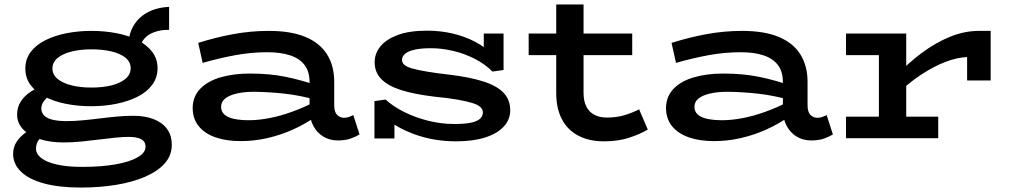

<svg xmlns="http://www.w3.org/2000/svg" viewBox="-20 -622 4544 864"><path d="M343 222Q246 222 178 203.5Q110 185 74.5 150.5Q39 116 39 71Q39 40 54.5 16.5Q70 -7 93.5 -24Q117 -41 140 -51L193 -24Q175 -16 158.5 2.5Q142 21 142 47Q142 71 166 89.5Q190 108 236.5 118.5Q283 129 350 129Q437 129 501 117.5Q565 106 600 85.5Q635 65 635 39Q635 15 615.5 4.5Q596 -6 559 -6Q533 -6 498.5 -2.5Q464 1 425 6Q386 11 345.5 15Q305 19 266 19Q203 19 156 3Q109 -13 83 -41Q57 -69 57 -106Q57 -140 74 -166Q91 -192 120 -210.5Q149 -229 184 -241L233 -208Q218 -202 202.5 -191Q187 -180 176.5 -165.5Q166 -151 166 -133Q166 -116 178 -103Q190 -90 215.5 -83.5Q241 -77 281 -77Q313 -77 351 -80.5Q389 -84 428.5 -89Q468 -94 506.5 -97.5Q545 -101 580 -101Q632 -101 671 -86Q710 -71 731.5 -42Q753 -13 753 30Q753 77 722 112.5Q691 148 635 172.5Q579 197 504.5 209.5Q430 222 343 222ZM391 -144Q331 -144 277.5 -154.5Q224 -165 182.5 -186.5Q141 -208 117.5 -239.5Q94 -271 94 -314Q94 -356 118 -388Q142 -420 184 -441Q226 -462 279.5 -472.5Q333 -483 391 -483Q451 -483 505 -472.5Q559 -462 600 -441Q641 -420 665 -388.5Q689 -357 689 -315Q689 -273 665 -240.5Q641 -208 599.5 -187Q558 -166 504 -155Q450 -144 391 -144ZM392 -228Q443 -228 482.5 -238Q522 -248 545 -267.5Q568 -287 568 -315Q568 -343 545 -362Q522 -381 482 -390.5Q442 -400 392 -400Q341 -400 301.5 -390Q262 -380 239 -361Q216 -342 216 -314Q216 -286 239 -267Q262 -248 301.5 -238Q341 -228 392 -228ZM602 -392 558 -431Q562 -473 579 -503Q596 -533 621.5 -552Q647 -571 678 -580.5Q709 -590 741 -591V-488Q689 -488 653 -467.5Q617 -447 602 -392Z M1500 10Q1464 10 1435.5 -7Q1407 -24 1390 -55.5Q1373 -87 1373 -129V-252Q1373 -300 1350.5 -329.5Q1328 -359 1285.5 -373Q1243 -387 1183 -387Q1110 -387 1037.5 -373.5Q965 -360 892 -339L872 -429Q951 -454 1030 -468.5Q1109 -483 1190 -483Q1289 -483 1354 -456Q1419 -429 1451.5 -377.5Q1484 -326 1484 -253V-149Q1484 -118 1497 -105Q1510 -92 1528 -92Q1541 -92 1551.5 -96Q1562 -100 1570 -104L1598 -17Q1582 -7 1558 1.5Q1534 10 1500 10ZM1063 13Q998 13 949.5 -4Q901 -21 874 -54.5Q847 -88 847 -137Q848 -189 882 -223.5Q916 -258 974 -274.5Q1032 -291 1104 -291Q1195 -291 1267 -276Q1339 -261 1401 -239V-173Q1329 -193 1261 -200.5Q1193 -208 1124 -209Q1078 -209 1044.5 -201Q1011 -193 993 -178.5Q975 -164 975 -141Q975 -120 990 -106.5Q1005 -93 1033.5 -87Q1062 -81 1100 -81Q1142 -81 1192 -90.5Q1242 -100 1295.5 -119.5Q1349 -139 1401 -166L1399 -96Q1352 -63 1297 -38.5Q1242 -14 1183 -0.5Q1124 13 1063 13Z M2032 14Q1982 14 1935 6Q1888 -2 1844.5 -18Q1801 -34 1765 -55Q1729 -76 1702 -104L1755 -117V1H1665V-167L1715 -174Q1749 -143 1799 -118Q1849 -93 1907.5 -78.5Q1966 -64 2024 -64Q2071 -64 2099.5 -70Q2128 -76 2140.5 -88Q2153 -100 2153 -116Q2153 -129 2142.5 -139.5Q2132 -150 2107 -158Q2082 -166 2040 -173.5Q1998 -181 1935 -187Q1843 -198 1784 -217Q1725 -236 1695.5 -266.5Q1666 -297 1666 -342Q1666 -382 1692.5 -414Q1719 -446 1771 -465Q1823 -484 1902 -484Q1961 -484 2015.5 -471.5Q2070 -459 2118 -434Q2166 -409 2205 -370L2157 -352V-471H2246V-307L2196 -300Q2162 -334 2116 -357.5Q2070 -381 2019 -393Q1968 -405 1920 -405Q1875 -405 1846 -398.5Q1817 -392 1803 -380Q1789 -368 1789 -353Q1789 -340 1799.5 -330.5Q1810 -321 1834.5 -314Q1859 -307 1900 -300Q1941 -293 2002 -286Q2094 -275 2155 -255.5Q2216 -236 2246 -204.5Q2276 -173 2276 -126Q2276 -84 2247 -52.5Q2218 -21 2163.5 -3.5Q2109 14 2032 14Z M2698 14Q2631 14 2582.5 -11.5Q2534 -37 2508.5 -85.5Q2483 -134 2483 -203V-602H2606V-204Q2606 -167 2618.5 -142.5Q2631 -118 2654.5 -105.5Q2678 -93 2711 -93Q2755 -93 2791 -104Q2827 -115 2856 -130L2895 -39Q2860 -18 2810.5 -2Q2761 14 2698 14ZM2359 -374V-471H2825V-374Z M3630 10Q3594 10 3565.5 -7Q3537 -24 3520 -55.5Q3503 -87 3503 -129V-252Q3503 -300 3480.5 -329.5Q3458 -359 3415.5 -373Q3373 -387 3313 -387Q3240 -387 3167.5 -373.5Q3095 -360 3022 -339L3002 -429Q3081 -454 3160 -468.5Q3239 -483 3320 -483Q3419 -483 3484 -456Q3549 -429 3581.5 -377.5Q3614 -326 3614 -253V-149Q3614 -118 3627 -105Q3640 -92 3658 -92Q3671 -92 3681.5 -96Q3692 -100 3700 -104L3728 -17Q3712 -7 3688 1.5Q3664 10 3630 10ZM3193 13Q3128 13 3079.5 -4Q3031 -21 3004 -54.5Q2977 -88 2977 -137Q2978 -189 3012 -223.5Q3046 -258 3104 -274.5Q3162 -291 3234 -291Q3325 -291 3397 -276Q3469 -261 3531 -239V-173Q3459 -193 3391 -200.5Q3323 -208 3254 -209Q3208 -209 3174.5 -201Q3141 -193 3123 -178.5Q3105 -164 3105 -141Q3105 -120 3120 -106.5Q3135 -93 3163.5 -87Q3192 -81 3230 -81Q3272 -81 3322 -90.5Q3372 -100 3425.5 -119.5Q3479 -139 3531 -166L3529 -96Q3482 -63 3427 -38.5Q3372 -14 3313 -0.5Q3254 13 3193 13Z M4008 -190V-276Q4065 -337 4127.5 -383.5Q4190 -430 4255 -456.5Q4320 -483 4385 -483H4438V-260H4332V-365Q4289 -364 4236 -344Q4183 -324 4125 -286Q4067 -248 4008 -190ZM3787 0V-97H4202V0ZM3935 -30V-471H4058V-30ZM3787 -374V-471H4051V-374Z"/></svg>

Font: BioRhyme SemiExpanded SemiBold
Style: Regular
Weight: 600
Width: 6
Designer: Aoife Mooney
Foundry: Aoife Mooney Type
Version: Version 1.600;gftools[0.9.33]